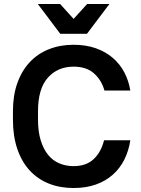

<svg xmlns="http://www.w3.org/2000/svg" viewBox="-20 -935 710 965"><path d="M350 10Q281 10 225 -12.5Q169 -35 129 -78.5Q89 -122 67 -186.5Q45 -251 45 -334V-376Q45 -455 67 -517Q89 -579 129 -622Q169 -665 225.5 -687.5Q282 -710 350 -710Q412 -710 461.5 -692.5Q511 -675 547 -644Q583 -613 605 -571Q627 -529 635 -480H505Q490 -533 452 -566.5Q414 -600 350 -600Q270 -600 220.5 -544.5Q171 -489 171 -376V-334Q171 -274 184.5 -230Q198 -186 221.5 -157Q245 -128 278 -114Q311 -100 350 -100Q413 -100 450.5 -135Q488 -170 503 -230H635Q627 -177 605 -133Q583 -89 547 -57Q511 -25 461.5 -7.5Q412 10 350 10ZM170 -915H282L350 -840L418 -915H530L417 -765H283Z"/></svg>

Font: PT Root UI Bold
Style: Regular
Weight: 700
Designer: Vitaly Kuzmin
Foundry: ParaType Ltd.
Version: Version 2.000G